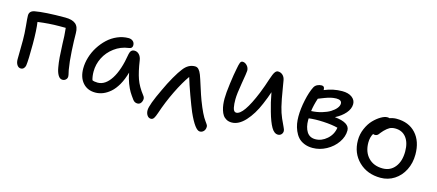

<svg xmlns="http://www.w3.org/2000/svg" viewBox="-49 -1039 3636 1599"><g transform="rotate(15 1768.5 -239.5)"><path d="M479 -34.2Q457 -34.2 441.9 -59.1Q426.8 -84 419.9 -126Q413.1 -162.1 409.4 -209.5Q405.8 -256.8 403.3 -322.5Q400.9 -388.2 400.9 -390.1Q398.4 -427.2 395 -459H339.8Q252.9 -459 154.8 -445.8Q165 -377 165 -258.8Q165 -118.7 158.2 -71.8Q155.3 -55.2 145 -45.2Q134.8 -35.2 120.1 -35.2Q100.6 -35.2 87.9 -54Q75.2 -72.8 75.2 -102.1Q75.2 -122.6 76.2 -182.1Q77.1 -241.7 77.1 -268.1Q77.1 -325.2 70.6 -390.1Q64 -455.1 64 -477.1Q64 -515.6 106.9 -524.9Q193.8 -541 369.1 -541Q429.2 -541 458.5 -517.1Q487.8 -493.2 487.8 -437Q487.8 -377 492.9 -285.9Q498 -194.8 509.8 -127Q510.7 -120.6 513.9 -107.9Q517.1 -95.2 518.6 -86.4Q520 -77.6 520 -71.8Q520 -56.6 508.3 -45.4Q496.6 -34.2 479 -34.2Z M771 -2Q703.1 -2 663.1 -47.6Q623 -93.3 623 -170.9Q623 -218.3 637.9 -267.6Q652.8 -316.9 680.4 -360.4Q708 -403.8 744.4 -438Q780.8 -472.2 827.4 -492.2Q874 -512.2 922.9 -512.2Q945.8 -512.2 960.9 -499.3Q976.1 -486.3 976.1 -463.9Q976.1 -436 945.8 -433.1Q877.4 -424.3 823.5 -384Q769.5 -343.8 741.2 -286.9Q712.9 -230 712.9 -168Q712.9 -127.4 722.7 -95.2Q738.8 -86.9 769 -86.9Q834.5 -86.9 884.3 -163.8Q934.1 -240.7 957 -383.8Q964.8 -423.8 998 -423.8Q1022 -423.8 1038.8 -405.5Q1055.7 -387.2 1060.1 -356.9Q1074.2 -261.2 1095 -202.6Q1115.7 -144 1164.1 -82Q1181.6 -62 1170.7 -33.4Q1159.7 -4.9 1133.8 -4.9Q1109.4 -4.9 1093.8 -25.9Q1069.8 -58.1 1055.4 -82Q1041 -106 1025.4 -146.2Q1009.8 -186.5 1001 -235.8Q983.9 -173.8 957.3 -127.4Q930.7 -81.1 899.9 -54.4Q869.1 -27.8 836.9 -14.9Q804.7 -2 771 -2Z M1274.9 88.9Q1255.4 88.9 1242.9 70.8Q1230.5 52.7 1230.5 26.9Q1230.5 -19 1301.8 -167Q1329.6 -228 1363 -286.4Q1396.5 -344.7 1419.4 -373Q1460.9 -428.2 1518.6 -428.2Q1537.6 -428.2 1550.8 -413.8Q1564 -399.4 1574.7 -372.1Q1584.5 -346.7 1607.2 -274.7Q1629.9 -202.6 1643.6 -167Q1687 -53.2 1720.7 -8.8Q1722.7 -5.9 1726.8 -0.2Q1731 5.4 1732.4 7.8Q1733.9 10.3 1736.6 14.2Q1739.3 18.1 1740.2 20.8Q1741.2 23.4 1741.9 26.6Q1742.7 29.8 1742.7 33.2Q1742.7 56.6 1729.2 71.3Q1715.8 85.9 1695.8 85.9Q1655.3 85.9 1593.8 -51.8Q1574.2 -98.1 1542.2 -185.8Q1510.3 -273.4 1493.7 -330.1Q1449.2 -267.6 1402.1 -171.1Q1355 -74.7 1320.8 27.8Q1310.5 58.6 1300.8 73.7Q1291 88.9 1274.9 88.9Z M1932.6 -55.2Q1906.7 -55.2 1887.2 -65.9Q1867.7 -76.7 1856.2 -93.8Q1844.7 -110.8 1837.4 -135Q1830.1 -159.2 1827.4 -182.6Q1824.7 -206.1 1824.7 -232.9Q1824.7 -278.3 1836.2 -364.5Q1847.7 -450.7 1857.4 -496.1Q1864.3 -535.2 1870.8 -551.5Q1877.4 -567.9 1891.6 -567.9Q1912.6 -567.9 1929.9 -549.1Q1947.3 -530.3 1947.3 -504.9Q1947.3 -489.7 1930.4 -392.6Q1913.6 -295.4 1913.6 -251Q1913.6 -228.5 1914.8 -211.9Q1916 -195.3 1919.4 -178.7Q1922.9 -162.1 1929.9 -153.1Q1937 -144 1948.2 -144Q2010.7 -144 2097.7 -356.9Q2110.4 -387.2 2122.8 -423.3Q2135.3 -459.5 2142.6 -482.2Q2149.9 -504.9 2158.4 -525.6Q2167 -546.4 2176.3 -556.2Q2185.5 -565.9 2197.3 -565.9Q2221.2 -565.9 2238.5 -549.6Q2255.9 -533.2 2260.3 -504.9Q2261.2 -500.5 2270.3 -445.3Q2279.3 -390.1 2286.1 -354Q2293 -317.9 2300.3 -288.1Q2312.5 -238.3 2330.8 -196.3Q2349.1 -154.3 2360.4 -132.1Q2371.6 -109.9 2371.6 -99.1Q2371.6 -80.6 2359.9 -68.8Q2348.1 -57.1 2331.5 -57.1Q2298.8 -57.1 2274.2 -99.4Q2249.5 -141.6 2225.6 -226.1Q2204.6 -295.9 2188.5 -384.8Q2172.9 -336.4 2146.5 -274.9Q2106.4 -179.2 2049.8 -117.2Q1993.2 -55.2 1932.6 -55.2Z M2638.2 -24.9Q2596.7 -24.9 2564.2 -38.8Q2531.7 -52.7 2512.2 -75Q2492.7 -97.2 2480 -127.4Q2467.3 -157.7 2462.4 -187Q2457.5 -216.3 2457.5 -248Q2457.5 -314 2473.9 -390.4Q2490.2 -466.8 2514.2 -513.2Q2523.4 -530.3 2541 -539.1Q2558.6 -547.9 2578.6 -547.9Q2603.5 -547.9 2603.5 -520V-514.2Q2678.7 -545.9 2756.3 -545.9Q2810.1 -545.9 2840.8 -522.9Q2871.6 -500 2871.6 -464.8Q2871.6 -423.8 2838.6 -385.7Q2805.7 -347.7 2752.4 -320.8Q2882.3 -307.6 2882.3 -240.2Q2882.3 -187 2847.9 -137Q2813.5 -86.9 2756.6 -55.9Q2699.7 -24.9 2638.2 -24.9ZM2724.6 -474.1Q2712.4 -474.1 2699.2 -472.2Q2686 -470.2 2676 -468Q2666 -465.8 2650.6 -460.7Q2635.3 -455.6 2627.4 -452.6Q2619.6 -449.7 2601.1 -442.4Q2582.5 -435.1 2575.2 -432.1Q2554.7 -370.1 2548.3 -318.8Q2596.2 -320.8 2639.2 -333.5Q2682.1 -346.2 2710.4 -364Q2738.8 -381.8 2755.1 -402.3Q2771.5 -422.9 2771.5 -441.9Q2771.5 -474.1 2724.6 -474.1ZM2543.5 -241.2Q2543.5 -178.2 2567.9 -139.6Q2592.3 -101.1 2641.6 -101.1Q2695.8 -101.1 2741.5 -141.4Q2787.1 -181.6 2795.4 -241.2Q2745.1 -254.4 2671.4 -258.3Q2597.7 -262.2 2544.4 -254.9Q2543.5 -251 2543.5 -241.2Z M3249 68.8Q3134.3 68.8 3060.8 -2.7Q2987.3 -74.2 2987.3 -185.1Q2987.3 -237.8 3008.3 -286.1Q3029.3 -334.5 3059.3 -365.5Q3089.4 -396.5 3120.8 -414.8Q3152.3 -433.1 3175.3 -433.1Q3185.5 -433.1 3194.3 -430.2Q3224.1 -440.9 3252.9 -440.9Q3358.9 -440.9 3419.9 -374Q3481 -307.1 3481 -192.9Q3481 -119.6 3450.7 -59.6Q3420.4 0.5 3367.2 34.7Q3314 68.8 3249 68.8ZM3076.2 -189Q3076.2 -107.9 3122.3 -59.6Q3168.5 -11.2 3246.1 -11.2Q3312.5 -11.2 3352.3 -61.5Q3392.1 -111.8 3392.1 -195.8Q3392.1 -272.5 3357.7 -316.2Q3323.2 -359.9 3263.2 -359.9Q3234.4 -359.9 3215.6 -349.6Q3196.8 -339.4 3173.3 -315.9Q3164.1 -306.6 3155 -295.2Q3146 -283.7 3141.6 -278.1Q3137.2 -272.5 3129.9 -268.3Q3122.6 -264.2 3113.3 -264.2Q3101.6 -264.2 3096.2 -268.1Q3076.2 -234.4 3076.2 -189Z"/></g></svg>

Font: Shantell Sans Bouncy
Style: Regular
Weight: 400
Designer: Stephen Nixon, Anya Danilova, Shantell Martin
Foundry: Arrow Type
Version: Version 1.006;[9816181b4]